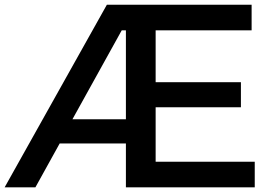

<svg xmlns="http://www.w3.org/2000/svg" viewBox="-42 -798 1144 818"><path d="M1043.3 0H494.4V-186.7H212.2L108.9 0H-22.2L413.3 -777.8H1030V-668.9H621.1V-447.8H984.4V-341.1H621.1V-108.9H1043.3ZM494.4 -668.9H476.7L266.7 -290H494.4Z"/></svg>

Font: Paperlogy 6 SemiBold
Style: Regular
Weight: 600
Designer: redesigned by Lee Juim, glyphs from Gmarket Sans & Montserrat
Foundry: PT&
Version: Version 1.001